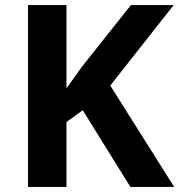

<svg xmlns="http://www.w3.org/2000/svg" viewBox="-20 -734 704 754"><path d="M664 0H492L305 -301L241 -255V0H90V-714H241V-387Q256 -408 271 -429Q286 -450 301 -471L494 -714H662L413 -398Z"/></svg>

Font: Noto Sans Hanifi Rohingya
Style: Regular
Weight: 400
Designer: Monotype Design Team and DaltonMaag
Foundry: Google LLC
Version: Version 2.101